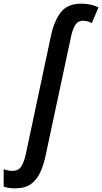

<svg xmlns="http://www.w3.org/2000/svg" viewBox="-143 -785 556 1045"><path d="M-59 240Q-76 240 -92.5 238Q-109 236 -123 231V136Q-113 140 -99.5 142.5Q-86 145 -75 145Q-42 145 -26.5 120Q-11 95 -1 47L134 -589Q151 -670 187.5 -717.5Q224 -765 298 -765Q351 -765 393 -745L357 -659Q333 -672 309 -672Q279 -672 264 -644.5Q249 -617 241 -573L106 58Q95 112 76 153Q57 194 25 217Q-7 240 -59 240Z"/></svg>

Font: Noto Sans Condensed SemiBold
Style: Italic
Weight: 600
Width: 3
Italic angle: -12°
Designer: Monotype Design Team
Foundry: Monotype Imaging Inc.
Version: Version 2.013; ttfautohint (v1.8.4.7-5d5b)